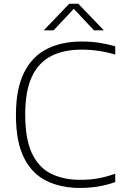

<svg xmlns="http://www.w3.org/2000/svg" viewBox="-20 -964 640 994"><path d="M394.5 9Q296.5 9 221.8 -27Q147 -63 104.8 -145.8Q62.5 -228.5 62.5 -369Q62.5 -503.5 104 -587.2Q145.5 -671 221.8 -710Q298 -749 403 -749Q450.5 -749 492.2 -742.8Q534 -736.5 576.5 -724.5V-681.5Q492 -707 402.5 -707Q310.5 -707 245.2 -674Q180 -641 145.2 -567.2Q110.5 -493.5 110.5 -371Q110.5 -243 146 -169Q181.5 -95 245.8 -64Q310 -33 396 -33Q442 -33 484 -40Q526 -47 576.5 -64.5V-21.5Q492.5 9 394.5 9ZM206.5 -807 338.5 -944.5H385.5L517.5 -807H466.5L362 -918.5L257.5 -807Z"/></svg>

Font: Encode Sans SmExp XLt
Style: Regular
Weight: 200
Width: 6
Designer: Multiple Designers
Foundry: Impallari Type
Version: Version 3.002; ttfautohint (v1.8.3) -l 8 -r 50 -G 200 -x 14 